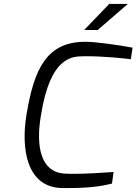

<svg xmlns="http://www.w3.org/2000/svg" viewBox="-20 -953 696 979"><path d="M409 -800H478L632 -933H537ZM115 -368C87 -198 113 6 302 6C367 6 466 6 551 -17L559 -76C417 -66 350 -65 306 -68C189 -77 161 -204 189 -366C237 -670 352 -665 407 -666C502 -668 625 -654 647 -651L656 -710C588 -723 468 -740 416 -740C217 -740 154 -602 115 -368Z"/></svg>

Font: Exo
Style: Regular Italic
Weight: 400
Designer: Natanael Gama
Version: Version 1.00